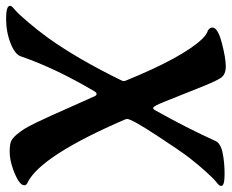

<svg xmlns="http://www.w3.org/2000/svg" viewBox="-96 -672 778 645"><g transform="rotate(90 293.5 -350.0)"><path d="M371 -387 373 -380Q494 -100 583 -54Q594 -50 594 -42Q594 -24 539 -4Q507 7 481.5 7Q456 7 445.5 2Q435 -3 424 -16Q413 -29 404.5 -42.5Q396 -56 382.5 -84Q369 -112 358.5 -135.5Q348 -159 329 -202Q310 -245 294 -280Q291 -285 287 -285Q283 -285 279 -279Q202 -149 162 -34Q157 -12 118 3.5Q79 19 35 19Q-9 19 -9 6Q-9 1 -2.5 -4.5Q4 -10 12 -17.5Q20 -25 45.5 -54.5Q71 -84 98 -121Q169 -220 241 -367Q244 -373 244 -377L242 -384Q164 -575 102 -640Q87 -655 74 -659Q64 -665 64 -674Q64 -692 115 -705.5Q166 -719 194.5 -719Q223 -719 234 -701Q245 -683 257.5 -652Q270 -621 284 -586Q319 -497 325 -486Q331 -475 334.5 -475Q338 -475 341 -480Q402 -589 444 -682Q451 -701 483.5 -708Q516 -715 556 -715Q596 -715 596 -704Q596 -698 589.5 -692.5Q583 -687 576.5 -681.5Q570 -676 548.5 -652.5Q527 -629 503.5 -599Q480 -569 425.5 -485.5Q371 -402 371 -387Z"/></g></svg>

Font: Aladin
Style: Regular
Weight: 400
Designer: Angel Koziupa and Alejandro Paul
Foundry: Angel Koziupa and Alejandro Paul
Version: Version 1.000